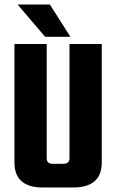

<svg xmlns="http://www.w3.org/2000/svg" viewBox="-20 -831 515 851"><path d="M288 -636H431V-111Q431 0 304 0H170Q44 0 44 -111V-636H187V-130Q187 -105 213 -105H261Q288 -105 288 -130ZM292 -668H180L58 -811H201Z"/></svg>

Font: Teko SemiBold
Style: Regular
Weight: 600
Designer: Manushi Parikh, Jonny Pinhorn
Foundry: Indian Type Foundry
Version: Version 1.106;PS 1.0;hotconv 1.0.78;makeotf.lib2.5.61930; tt